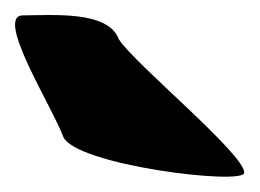

<svg xmlns="http://www.w3.org/2000/svg" viewBox="-20 -738 338 250"><path d="M62.1 -560.6C75.8 -523.1 298.5 -496.2 298 -513.1C298.5 -537.5 153.3 -656.5 134.6 -687.1C120.9 -724.6 47.4 -718 9.9 -718C-27.6 -718 48.4 -598.1 62.1 -560.6Z"/></svg>

Font: AnarchicType
Style: Slant
Weight: 400
Version: Version Something